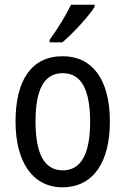

<svg xmlns="http://www.w3.org/2000/svg" viewBox="-20 -786 533 816"><path d="M382 -757V-766H282C260 -721 227 -666 191 -617V-606H245C288 -642 357 -716 382 -757ZM447 -269C447 -450 371 -547 247 -547C114 -547 46 -446 46 -269C46 -98 119 10 245 10C378 10 447 -99 447 -269ZM131 -269C131 -404 166 -475 247 -475C326 -475 363 -404 363 -269C363 -134 326 -62 247 -62C167 -62 131 -135 131 -269Z"/></svg>

Font: Noto Sans Lao Looped Condensed
Style: Regular
Weight: 400
Width: 3
Designer: Mark Frömberg, Ben Mitchell
Foundry: The Fontpad Ltd
Version: Version 1.003